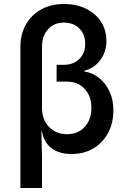

<svg xmlns="http://www.w3.org/2000/svg" viewBox="-20 -760 640 960"><path d="M82 180V-525Q82 -589 109.5 -637.5Q137 -686 186 -713Q235 -740 299 -740Q362 -740 410 -716.5Q458 -693 485 -651.5Q512 -610 512 -555Q512 -500 481 -459Q450 -418 401 -406V-403Q444 -396 477 -369Q510 -342 528.5 -300.5Q547 -259 547 -209Q547 -145 520.5 -95.5Q494 -46 447 -18Q400 10 337 10Q275 10 236.5 -20Q198 -50 190 -103H187L190 23V180ZM315 -89Q370 -89 403.5 -125.5Q437 -162 437 -221Q437 -279 403.5 -315.5Q370 -352 314 -352H263V-436H299Q347 -436 376.5 -465Q406 -494 406 -541Q406 -589 376.5 -618Q347 -647 299 -647Q250 -647 220 -613.5Q190 -580 190 -525V-221Q190 -162 225 -125.5Q260 -89 315 -89Z"/></svg>

Font: JetBrains Mono SemiBold
Style: Regular
Weight: 472
Monospace: yes
Designer: Philipp Nurullin, Konstantin Bulenkov
Foundry: JetBrains
Version: Version 2.305; ttfautohint (v1.8.4.7-5d5b)